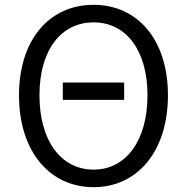

<svg xmlns="http://www.w3.org/2000/svg" viewBox="-20 -765 777 798"><path d="M241 -350H496V-422H241ZM369 13C550 13 678 -135 678 -369C678 -602 550 -745 369 -745C187 -745 59 -602 59 -369C59 -135 187 13 369 13ZM369 -60C233 -60 144 -181 144 -369C144 -556 233 -672 369 -672C504 -672 593 -556 593 -369C593 -181 504 -60 369 -60Z"/></svg>

Font: ChiuKong Gothic CL Normal
Style: Regular
Weight: 350
Designer: Ryoko NISHIZUKA 西塚涼子 (kana, bopomofo & ideographs); Paul D. Hunt (Latin, Greek & Cyrillic); Sandoll Communications 산돌커뮤니
Foundry: Adobe
Version: Version 1.300